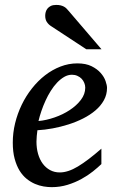

<svg xmlns="http://www.w3.org/2000/svg" viewBox="-20 -752 474 784"><path d="M328.1 -394Q328.1 -403.8 324.2 -413.3Q320.3 -422.9 313.5 -430.2Q306.6 -437.5 296.4 -442.1Q286.1 -446.8 273.9 -446.8Q257.3 -446.8 242.2 -438Q227.1 -429.2 213.1 -414.6Q199.2 -399.9 187.3 -380.9Q175.3 -361.8 165.8 -340.8Q156.2 -319.8 148.9 -298.3Q141.6 -276.9 137.2 -257.8Q168.9 -260.7 202.9 -272.5Q236.8 -284.2 264.6 -302.5Q292.5 -320.8 310.3 -344.2Q328.1 -367.7 328.1 -394ZM417 -393.1Q417 -365.7 404.3 -342.8Q391.6 -319.8 369.9 -301.3Q348.1 -282.7 319.6 -268.3Q291 -253.9 259.5 -243.9Q228 -233.9 195.3 -227.8Q162.6 -221.7 132.8 -220.2Q131.3 -210.4 130.1 -196.8Q128.9 -183.1 128.9 -173.8Q128.9 -146.5 135.5 -123.5Q142.1 -100.6 154.5 -83.7Q167 -66.9 184.6 -57.4Q202.1 -47.9 224.1 -47.9Q257.8 -47.9 298.3 -72.3Q338.9 -96.7 394 -145V-82Q379.9 -68.4 359.4 -52Q338.9 -35.6 312.7 -21.2Q286.6 -6.8 255.9 2.7Q225.1 12.2 190.9 12.2Q175.8 12.2 158 9.3Q140.1 6.3 122.6 -1.2Q105 -8.8 88.6 -22Q72.3 -35.2 59.8 -55.4Q47.4 -75.7 39.8 -103.8Q32.2 -131.8 32.2 -169.9Q32.2 -209.5 41.7 -248.8Q51.3 -288.1 68.6 -324Q85.9 -359.9 110.4 -390.9Q134.8 -421.9 164.1 -444.6Q193.4 -467.3 226.8 -480.2Q260.3 -493.2 295.9 -493.2Q330.6 -493.2 353.8 -481.7Q377 -470.2 391.1 -454.1Q405.3 -438 411.1 -420.9Q417 -403.8 417 -393.1ZM332.5 -550.8 187.5 -646Q177.2 -652.8 170.9 -662.8Q164.6 -672.9 164.6 -688Q164.6 -695.3 166.7 -703.1Q168.9 -710.9 174.1 -717.3Q179.2 -723.6 187.7 -727.8Q196.3 -731.9 209.5 -731.9Q220.2 -731.9 227.8 -730Q235.4 -728 241.2 -724.9Q247.1 -721.7 251.7 -717Q256.3 -712.4 260.7 -707L394.5 -550.8Z"/></svg>

Font: Charis SIL Viet
Style: Italic
Weight: 400
Italic angle: -11°
Foundry: SIL International
Version: Version 5.000